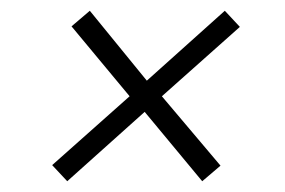

<svg xmlns="http://www.w3.org/2000/svg" viewBox="-20 -486 530 357"><path d="M398 -466 426 -436 281 -307 390 -178 356 -149 249 -278 105 -149 77 -179 221 -307 113 -437 147 -466 253 -336Z"/></svg>

Font: Fira Sans ExtraLight
Style: Italic
Weight: 275
Italic angle: -8°
Designer: Carrois Corporate & Edenspiekermann AG
Foundry: Carrois Corporate GbR & Edenspiekermann AG
Version: Version 4.203